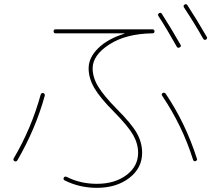

<svg xmlns="http://www.w3.org/2000/svg" viewBox="-20 -862 1040 932"><path d="M250 -700.2Q240.2 -700.2 240.2 -710Q240.2 -719.7 250 -719.7H719.7Q729.5 -719.7 730 -710Q730.5 -700.2 718.8 -700.2Q590.8 -698.2 510.3 -646Q429.7 -593.8 429.7 -530.3Q429.7 -486.3 456.5 -441.9Q483.4 -397.5 546.9 -333Q617.2 -262.7 643.6 -216.8Q669.9 -170.9 669.9 -120.1Q669.9 -45.9 607.4 2Q544.9 49.8 450.2 49.8Q366.2 49.8 293.9 13.7Q285.2 8.8 290 0Q293.9 -6.8 302.7 -3.9Q369.1 30.3 450.2 30.3Q537.1 30.3 593.8 -12.2Q650.4 -54.7 650.4 -120.1Q650.4 -164.1 626.5 -206.5Q602.5 -249 533.2 -319.3Q465.8 -386.7 438 -434.6Q410.2 -482.4 410.2 -530.3Q410.2 -582 456.1 -627.4Q502 -672.9 583 -698.2Q584 -698.2 584 -699.2Q584 -700.2 583 -700.2ZM837.9 -635.7Q790 -721.7 749 -784.2Q744.1 -793 752 -797.9Q760.7 -802.7 765.6 -794.9Q811.5 -723.6 856.4 -644.5Q861.3 -636.7 852.1 -631.8Q842.8 -627 837.9 -635.7ZM965.8 -674.8Q927.7 -743.2 873 -826.2Q868.2 -835 876 -839.8Q884.8 -844.7 889.6 -836.9Q933.6 -769.5 983.4 -683.6Q988.3 -674.8 980 -669.9Q971.7 -665 965.8 -674.8ZM929.7 -80.1Q920.9 -76.2 917 -86.9Q865.2 -252 767.6 -396.5Q761.7 -405.3 769.5 -410.2Q778.3 -415 784.2 -407.2Q880.9 -263.7 935.5 -92.8Q939.5 -84 929.7 -80.1ZM49.8 -80.1Q42 -85 46.9 -93.8Q131.8 -237.3 177.7 -403.3Q180.7 -412.1 190.4 -410.2Q194.3 -409.2 196.3 -405.3Q198.2 -401.4 197.3 -397.5Q153.3 -237.3 64.5 -84Q58.6 -75.2 49.8 -80.1Z"/></svg>

Font: Rounded-X Mgen+ 1mn thin
Style: Regular
Weight: 100
Designer: [Source Han Sans]
Ryoko NISHIZUKA  (kana & ideographs); Paul D. Hunt (Latin, Greek & Cyrillic); Wenlong ZHANG  (bopomofo
Version: Version 1.059.20150602